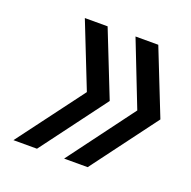

<svg xmlns="http://www.w3.org/2000/svg" viewBox="-98 -608 702 705"><g transform="rotate(20 253.0 -255.5)"><path d="M223 0 415 -258 316 -511H405L506 -256L315 0ZM25 0 218 -258 118 -511H207L308 -256L117 0Z"/></g></svg>

Font: Overpass
Style: Italic
Weight: 400
Italic angle: -10°
Designer: Delve Withrington, Dave Bailey, Thomas Jockin
Foundry: Delve Fonts LLC
Version: Version 4.000